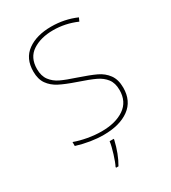

<svg xmlns="http://www.w3.org/2000/svg" viewBox="-223 -838 1047 1173"><g transform="rotate(-30 300.0 -251.5)"><path d="M90 -20V-48Q131 -33 181 -24Q231 -15 278 -15Q377 -15 437.5 -56.5Q498 -98 498 -180Q498 -229 475 -259Q452 -289 413 -307.5Q374 -326 297 -352Q227 -376 186.5 -397Q146 -418 122 -452Q98 -486 98 -540Q98 -632 162 -678Q226 -724 329 -724Q423 -724 505 -688L494 -664Q414 -699 328 -699Q241 -699 183 -661Q125 -623 125 -542Q125 -493 148 -462.5Q171 -432 207.5 -414.5Q244 -397 311 -375Q388 -349 430.5 -329Q473 -309 499 -273.5Q525 -238 525 -181Q525 -87 458 -38.5Q391 10 278 10Q189 10 90 -20ZM242 215Q254 192 269.5 142.5Q285 93 289 61H318V67Q297 157 259 221H242Z"/></g></svg>

Font: Noto Sans Mono UI Thin
Style: Regular
Weight: 250
Monospace: yes
Designer: Monotype Design team
Foundry: Monotype Imaging Inc.
Version: Version 1.000